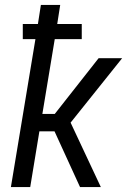

<svg xmlns="http://www.w3.org/2000/svg" viewBox="-20 -755 540 775"><path d="M303 0 200 -225H139L102 0H24L123 -597H72V-658H133L145 -735H223L211 -658H310V-597H201L151 -295H201L378 -520H473L265 -260L387 0Z"/></svg>

Font: Iosevka Term Curly
Style: Italic
Weight: 400
Italic angle: -9°
Designer: Belleve Invis
Foundry: Belleve Invis
Version: Version 32.3.0